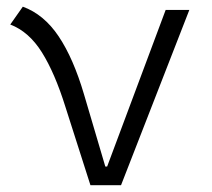

<svg xmlns="http://www.w3.org/2000/svg" viewBox="-20 -547 626 567"><path d="M247.1 0 173.3 -231Q142.1 -331.1 103.8 -392.3Q65.4 -453.6 10.3 -474.6L47.4 -527.3Q109.9 -504.4 153.3 -439.5Q196.8 -374.5 228 -268.6L291 -55.2H296.4L469.2 -517.6H539.1L337.4 0Z"/></svg>

Font: Cascadia Mono PL Light
Style: Regular
Weight: 300
Monospace: yes
Designer: Aaron Bell
Foundry: Saja Typeworks
Version: Version 2404.023; ttfautohint (v1.8.4)